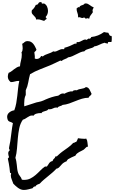

<svg xmlns="http://www.w3.org/2000/svg" viewBox="-20 -1441 1115 1881"><path d="M1075.2 -1067.4Q1075.2 -1058.6 1074.7 -1049.8Q1074.2 -1041 1073.2 -1033.2Q1070.3 -1028.3 1062 -1029.3Q1053.7 -1030.3 1048.8 -1030.3Q1043.9 -1030.3 1040.5 -1028.8Q1037.1 -1027.3 1037.1 -1022.5Q1037.1 -1016.6 1038.1 -1014.6Q1030.3 -1015.6 1021.5 -1016.6Q1012.7 -1017.6 1005.9 -1022.5Q992.2 -1019.5 980 -1014.6Q967.8 -1009.8 956.1 -1003.9Q944.3 -998 931.6 -993.2Q918.9 -988.3 905.3 -987.3Q896.5 -977.5 882.8 -972.7Q869.1 -967.8 854.5 -963.9Q839.8 -960 827.1 -954.6Q814.5 -949.2 806.6 -938.5Q785.2 -936.5 765.6 -927.7Q746.1 -918.9 727.1 -909.2Q708 -899.4 688.5 -890.6Q668.9 -881.8 646.5 -878.9Q640.6 -873 632.3 -869.1Q624 -865.2 615.2 -861.8Q606.4 -858.4 598.6 -854.5Q590.8 -850.6 585.9 -843.8H584Q580.1 -843.8 578.1 -845.7Q576.2 -847.7 572.3 -847.7Q569.3 -847.7 568.4 -846.7Q544.9 -835.9 521.5 -824.2Q498 -812.5 472.7 -801.8Q422.9 -781.2 372.1 -761.7Q321.3 -742.2 274.4 -713.9Q263.7 -674.8 256.8 -634.3Q250 -593.8 232.4 -556.6V-510.7Q222.7 -492.2 219.7 -469.7Q216.8 -447.3 216.8 -426.8Q216.8 -418.9 217.3 -412.6Q217.8 -406.2 217.8 -399.4Q246.1 -407.2 272.9 -417Q299.8 -426.8 327.1 -434.6Q340.8 -439.5 355 -441.4Q369.1 -443.4 382.8 -448.2Q393.6 -451.2 405.3 -456.5Q417 -461.9 427.7 -466.8Q457 -479.5 487.8 -489.3Q518.6 -499 550.8 -503.9Q560.5 -511.7 572.3 -518.6Q584 -525.4 595.7 -525.4Q604.5 -525.4 610.4 -522.5Q627 -532.2 649.4 -540Q671.9 -547.9 691.4 -545.9Q696.3 -552.7 703.1 -555.2Q710 -557.6 717.8 -557.6Q721.7 -557.6 725.1 -557.1Q728.5 -556.6 733.4 -556.6Q743.2 -563.5 754.9 -566.4Q766.6 -569.3 778.3 -571.3Q790 -573.2 801.3 -576.7Q812.5 -580.1 821.3 -587.9Q835 -586.9 843.3 -580.1Q851.6 -573.2 857.4 -563.5Q863.3 -553.7 867.2 -543Q871.1 -532.2 877 -522.5Q875 -514.6 871.1 -510.3Q867.2 -505.9 862.3 -502Q857.4 -498 853.5 -494.1Q849.6 -490.2 848.6 -483.4Q814.5 -483.4 782.7 -473.6Q751 -463.9 720.2 -451.2Q689.5 -438.5 657.7 -427.2Q626 -416 592.8 -413.1Q587.9 -408.2 580.1 -405.3L565.4 -400.4Q558.6 -398.4 552.7 -395Q546.9 -391.6 543.9 -384.8Q538.1 -387.7 531.2 -387.7Q514.6 -387.7 499 -378.9Q483.4 -370.1 463.9 -370.1Q456.1 -370.1 453.1 -371.1Q448.2 -362.3 439 -358.4Q429.7 -354.5 419.4 -352.1Q409.2 -349.6 399.9 -345.7Q390.6 -341.8 385.7 -332Q382.8 -333 378.9 -333H373Q357.4 -333 337.4 -327.6Q317.4 -322.3 308.6 -307.6Q300.8 -309.6 294.9 -309.6Q281.2 -309.6 270.5 -304.2Q259.8 -298.8 249 -292L227.5 -278.3Q216.8 -271.5 204.1 -268.6Q178.7 -232.4 168.9 -185.5Q159.2 -138.7 154.8 -87.9Q150.4 -37.1 146.5 13.2Q142.6 63.5 130.9 105.5Q136.7 121.1 139.6 138.7Q142.6 156.2 144.5 174.3Q146.5 192.4 148.4 210.9Q150.4 229.5 155.3 246.1Q160.2 266.6 174.3 282.7Q188.5 298.8 194.3 319.3Q199.2 320.3 204.6 320.8Q210 321.3 215.8 321.3Q251 321.3 277.8 307.6Q304.7 293.9 328.1 273.9Q351.6 253.9 373.5 231Q395.5 208 420.9 190.4H439.5Q446.3 182.6 451.2 173.8Q456.1 165 461.9 157.2Q467.8 149.4 475.6 144Q483.4 138.7 495.1 136.7Q498 122.1 508.8 114.3Q519.5 106.4 523.4 90.8Q525.4 91.8 528.3 91.8Q536.1 91.8 540 87.9L554.7 74.2Q562.5 66.4 571.8 59.1Q581.1 51.8 589.8 44.9Q618.2 24.4 646.5 4.4Q674.8 -15.6 698.2 -42Q699.2 -41 701.2 -41Q709 -41 711.9 -45.9Q714.8 -50.8 725.6 -48.8Q731.4 -57.6 736.3 -66.9Q741.2 -76.2 744.1 -86.9L775.4 -83Q791 -81.1 806.6 -81.1Q811.5 -81.1 815.9 -81.5Q820.3 -82 824.2 -84Q835.9 -65.4 836.9 -44.4Q837.9 -23.4 841.8 -2.9Q839.8 -2.9 839.4 -3.4Q838.9 -3.9 836.9 -3.9Q832 -3.9 827.6 -0.5Q823.2 2.9 818.4 7.8L808.6 17.6Q803.7 22.5 799.8 25.4Q789.1 32.2 777.3 37.6Q765.6 43 754.9 48.8Q744.1 54.7 734.4 63Q724.6 71.3 718.8 84Q699.2 91.8 681.2 100.6Q663.1 109.4 646.5 119.1Q641.6 124 637.7 128.9Q633.8 133.8 631.8 139.6Q605.5 148.4 588.4 166Q571.3 183.6 553.7 204.1L552.7 203.1Q545.9 203.1 544.4 208Q543 212.9 533.2 210.9Q514.6 231.4 494.1 249Q473.6 266.6 452.1 284.2Q430.7 301.8 409.2 319.8Q387.7 337.9 369.1 358.4Q356.4 362.3 344.7 368.2Q333 374 327.1 385.7H324.2Q313.5 385.7 309.1 390.6Q304.7 395.5 298.8 403.3Q278.3 408.2 256.8 414.1Q235.4 419.9 212.9 419.9Q197.3 419.9 183.1 414.1Q168.9 408.2 155.8 398.9Q142.6 389.6 131.3 378.9Q120.1 368.2 110.4 358.4Q104.5 338.9 95.2 317.9Q85.9 296.9 85.9 277.3Q85.9 272.5 87.4 268.1Q88.9 263.7 88.9 259.8Q88.9 252.9 84.5 253.9Q80.1 254.9 78.1 249Q76.2 239.3 75.7 227.1Q75.2 214.8 73.2 204.1Q70.3 181.6 65.9 158.2Q61.5 134.8 56.6 112.3Q60.5 110.4 63 106Q65.4 101.6 68.4 97.7Q65.4 89.8 63 80.6Q60.5 71.3 60.5 61.5Q60.5 42 75.2 32.2Q75.2 25.4 71.8 22Q68.4 18.6 68.4 10.7Q68.4 8.8 69.8 -0.5Q71.3 -9.8 73.7 -21.5Q76.2 -33.2 78.1 -43.9Q80.1 -54.7 81.1 -58.6Q87.9 -103.5 92.8 -147Q97.7 -190.4 106.4 -234.4Q96.7 -242.2 81.5 -246.6Q66.4 -251 60.5 -258.8Q55.7 -265.6 52.7 -276.4Q49.8 -287.1 49.8 -294.9Q49.8 -323.2 72.3 -340.3Q94.7 -357.4 120.1 -360.4Q132.8 -394.5 139.2 -430.2Q145.5 -465.8 149.4 -502L157.2 -575.2Q161.1 -612.3 168.9 -648.4H163.1Q143.6 -648.4 125 -642.6Q106.4 -636.7 86.9 -636.7H85Q56.6 -659.2 56.6 -690.4Q56.6 -709 64.5 -727.5Q80.1 -733.4 92.8 -743.2Q105.5 -752.9 118.7 -763.2Q131.8 -773.4 145.5 -781.2Q159.2 -789.1 175.8 -791Q177.7 -819.3 185.5 -847.7Q193.4 -876 193.4 -904.3Q193.4 -910.2 192.9 -916Q192.4 -921.9 190.4 -927.7Q197.3 -936.5 199.7 -946.3Q202.1 -956.1 202.1 -966.8Q202.1 -978.5 200.7 -989.7Q199.2 -1001 197.3 -1011.7Q206.1 -1015.6 210.9 -1020Q215.8 -1024.4 220.2 -1028.3Q224.6 -1032.2 231.4 -1035.2Q238.3 -1038.1 251 -1038.1Q269.5 -1038.1 282.7 -1030.8Q295.9 -1023.4 305.7 -1011.7Q315.4 -1000 322.8 -985.4Q330.1 -970.7 336.9 -956.1Q335 -945.3 328.1 -940.4Q321.3 -935.5 316.4 -927.7Q318.4 -912.1 320.3 -897.9Q322.3 -883.8 320.3 -868.2Q330.1 -863.3 338.9 -863.3Q353.5 -863.3 365.7 -871.1Q377.9 -878.9 382.8 -892.6H384.8Q387.7 -892.6 390.1 -890.6Q392.6 -888.7 396.5 -888.7H400.4Q411.1 -898.4 423.8 -903.8Q436.5 -909.2 450.2 -914.1Q463.9 -918.9 477.1 -924.3Q490.2 -929.7 502 -938.5Q507.8 -935.5 514.6 -935.5Q524.4 -935.5 533.7 -939.5Q543 -943.4 551.8 -947.8Q560.5 -952.1 570.8 -956.1Q581.1 -960 592.8 -960Q594.7 -960 597.7 -959.5Q600.6 -959 602.5 -959Q609.4 -959 610.4 -963.9Q611.3 -968.8 610.4 -972.7Q641.6 -980.5 664.6 -990.7Q687.5 -1001 715.8 -1014.6Q715.8 -1015.6 717.8 -1015.6Q720.7 -1015.6 721.7 -1012.7Q722.7 -1009.8 722.7 -1007.8Q728.5 -1010.7 729 -1017.6Q729.5 -1024.4 733.4 -1029.3Q737.3 -1028.3 744.1 -1028.3Q752.9 -1028.3 762.2 -1032.2Q771.5 -1036.1 780.3 -1041Q789.1 -1045.9 797.9 -1049.8Q806.6 -1053.7 815.4 -1053.7Q823.2 -1053.7 828.1 -1049.8Q834 -1052.7 839.8 -1058.1Q845.7 -1063.5 852.5 -1063.5Q854.5 -1063.5 856 -1062.5Q857.4 -1061.5 859.4 -1060.5Q864.3 -1065.4 868.7 -1068.4Q873 -1071.3 873 -1078.1Q909.2 -1082 939.9 -1094.2Q970.7 -1106.4 999 -1127Q1009.8 -1125 1020 -1122.6Q1030.3 -1120.1 1041 -1120.1Q1046.9 -1109.4 1051.8 -1098.6Q1056.6 -1087.9 1073.2 -1088.9Q1074.2 -1084 1074.7 -1078.1Q1075.2 -1072.3 1075.2 -1067.4ZM450.2 -1334Q450.2 -1318.4 444.8 -1303.2Q439.5 -1288.1 428.7 -1277.3Q428.7 -1276.4 428.2 -1275.4Q427.7 -1274.4 427.7 -1273.4Q427.7 -1268.6 432.6 -1266.1Q437.5 -1263.7 436.5 -1258.8V-1256.8Q431.6 -1249 423.8 -1247.1Q416 -1245.1 415 -1235.4Q398.4 -1239.3 383.3 -1245.1Q368.2 -1251 350.6 -1251H342.8Q338.9 -1251 334 -1249Q333 -1262.7 326.2 -1271.5Q319.3 -1280.3 311 -1288.1Q302.7 -1295.9 296.4 -1304.2Q290 -1312.5 290 -1325.2Q290 -1331.1 292 -1340.8Q305.7 -1351.6 314.9 -1364.7Q324.2 -1377.9 331.1 -1393.6H334Q346.7 -1393.6 351.6 -1401.4Q356.4 -1409.2 362.3 -1417Q367.2 -1418 371.1 -1419.4Q375 -1420.9 379.9 -1420.9Q385.7 -1420.9 387.7 -1416.5Q389.6 -1412.1 389.6 -1407.2Q395.5 -1405.3 398.4 -1405.3Q401.4 -1405.3 404.8 -1406.2Q408.2 -1407.2 411.1 -1407.2Q431.6 -1397.5 440.9 -1376.5Q450.2 -1355.5 450.2 -1334ZM898.4 -1368.2Q894.5 -1360.4 890.6 -1353Q886.7 -1345.7 886.7 -1336.9Q886.7 -1328.1 890.6 -1323.2Q879.9 -1305.7 868.7 -1292.5Q857.4 -1279.3 853.5 -1256.8Q848.6 -1258.8 845.2 -1260.7Q841.8 -1262.7 836.9 -1262.7Q832 -1262.7 828.6 -1260.7Q825.2 -1258.8 821.3 -1256.8Q817.4 -1260.7 813 -1264.2Q808.6 -1267.6 803.7 -1270.5Q799.8 -1268.6 796.4 -1266.6Q793 -1264.6 788.1 -1264.6Q779.3 -1264.6 771 -1268.6Q762.7 -1272.5 753.9 -1272.5Q752 -1272.5 744.1 -1270.5Q744.1 -1272.5 744.6 -1274.9Q745.1 -1277.3 745.1 -1279.3Q745.1 -1298.8 737.8 -1316.9Q730.5 -1335 730.5 -1355.5V-1358.4Q735.4 -1360.4 739.7 -1365.7Q744.1 -1371.1 750 -1371.1Q754.9 -1371.1 757.8 -1368.2Q759.8 -1377 764.6 -1380.9Q769.5 -1384.8 775.4 -1387.2Q781.2 -1389.6 787.6 -1391.1Q793.9 -1392.6 799.8 -1396.5Q803.7 -1399.4 805.2 -1401.4Q806.6 -1403.3 808.1 -1404.8Q809.6 -1406.2 812 -1406.7Q814.5 -1407.2 821.3 -1407.2Q832 -1407.2 841.8 -1402.3Q851.6 -1397.5 860.4 -1390.6L878.9 -1377.9Q888.7 -1372.1 898.4 -1368.2Z"/></svg>

Font: RockSalt
Style: Regular
Weight: 400
Designer: Squid
Foundry: Font Diner, Inc DBA Sideshow
Version: Version 1.000